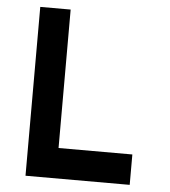

<svg xmlns="http://www.w3.org/2000/svg" viewBox="-51 -746 702 793"><g transform="rotate(5 300.0 -350.0)"><path d="M210 -700V-126H516V0H84V-700Z"/></g></svg>

Font: Fliege Mono Thin
Style: Regular
Weight: 100
Version: Version 0.020;Glyphs 3.3 (3306)